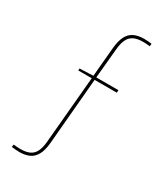

<svg xmlns="http://www.w3.org/2000/svg" viewBox="-234 -863 998 1158"><g transform="rotate(30 265.0 -284.0)"><path d="M102 200Q88 200 75 198.5Q62 197 48 196L51 178Q78 181 99 181Q138 181 162.5 169.5Q187 158 200 132Q213 106 217 62L259 -411L267 -404H165V-418L267 -422L259 -414L278 -626Q283 -678 299 -709Q315 -740 343.5 -754Q372 -768 414 -768Q428 -768 441 -767Q454 -766 467 -764L465 -746Q440 -749 418 -749Q378 -749 353.5 -737Q329 -725 316 -699Q303 -673 299 -629L279 -414L273 -422H434L433 -404H273L279 -411L238 59Q233 114 215 145Q197 176 168 188Q139 200 102 200Z"/></g></svg>

Font: Bitter Thin Thin
Style: Regular
Weight: 250
Version: Version 2.002